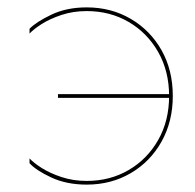

<svg xmlns="http://www.w3.org/2000/svg" viewBox="-20 -490 528 520"><path d="M137 -235V-225H441V-235ZM438 -230Q438 -163 408.5 -111Q379 -59 328.5 -29.5Q278 0 215 0Q178 0 146.5 -10.5Q115 -21 93 -35Q71 -49 60 -61V-48Q77 -29 118.5 -9.5Q160 10 215 10Q281 10 334 -21Q387 -52 417.5 -106.5Q448 -161 448 -230Q448 -300 417.5 -354Q387 -408 334 -439Q281 -470 215 -470Q160 -470 118.5 -450Q77 -430 60 -412V-399Q71 -411 93 -425Q115 -439 146.5 -449.5Q178 -460 215 -460Q278 -460 328.5 -430.5Q379 -401 408.5 -349Q438 -297 438 -230Z"/></svg>

Font: Jost Thin
Style: Regular
Weight: 250
Version: Version 3.710